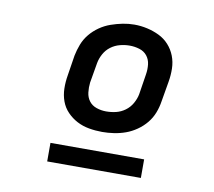

<svg xmlns="http://www.w3.org/2000/svg" viewBox="-63 -766 726 652"><g transform="rotate(10 300.0 -440.5)"><path d="M305 -317Q282 -317 259.5 -321Q237 -325 218 -335Q199 -345 184 -360.5Q169 -376 161.5 -396.5Q154 -417 153.5 -440Q153 -463 157 -486L168 -556Q172 -576 179.5 -595.5Q187 -615 200.5 -631.5Q214 -648 232 -660.5Q250 -673 270 -680Q290 -687 310 -691Q330 -695 350 -695Q373 -695 395 -690Q417 -685 436.5 -675.5Q456 -666 470.5 -650Q485 -634 493 -613.5Q501 -593 501.5 -570Q502 -547 498 -524L486 -454Q483 -434 475.5 -414.5Q468 -395 454.5 -378.5Q441 -362 423 -349.5Q405 -337 385.5 -330Q366 -323 345.5 -320Q325 -317 305 -317ZM307 -388Q324 -388 340.5 -392Q357 -396 371.5 -406.5Q386 -417 395 -433Q404 -449 407 -465L418 -535Q421 -553 419 -570Q417 -587 407 -599.5Q397 -612 380.5 -617Q364 -622 347 -622Q330 -622 313 -617.5Q296 -613 282 -602.5Q268 -592 259.5 -576.5Q251 -561 248 -545L236 -475Q234 -458 236 -441Q238 -424 247.5 -411.5Q257 -399 273 -393.5Q289 -388 306 -388Q306 -388 306.5 -388Q307 -388 307 -388ZM462 -186H139V-250H462Z"/></g></svg>

Font: Iosevka Etoile Medium Oblique
Style: Regular
Weight: 500
Italic angle: -9°
Designer: Belleve Invis
Foundry: Belleve Invis
Version: Version 15.5.2; ttfautohint (v1.8.4)